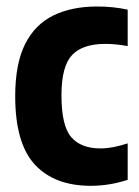

<svg xmlns="http://www.w3.org/2000/svg" viewBox="-20 -576 438 606"><path d="M266.5 10.5Q152 10.5 90 -56.5Q28 -123.5 28 -272.5Q28 -374.5 59.2 -436.8Q90.5 -499 148.5 -527.2Q206.5 -555.5 286.5 -555.5Q338 -555.5 383 -545.5V-430.5Q364.5 -434 346 -435.8Q327.5 -437.5 312.5 -437.5Q240.5 -437.5 207.2 -402Q174 -366.5 174 -275.5Q174 -178.5 205 -143Q236 -107.5 297.5 -107.5Q334.5 -107.5 383 -123.5V-8.5Q354.5 1 324.8 5.8Q295 10.5 266.5 10.5Z"/></svg>

Font: Encode Sans Condensed
Style: Bold
Weight: 700
Width: 3
Designer: Multiple Designers
Foundry: Impallari Type
Version: Version 3.000; ttfautohint (v1.8.3) -l 8 -r 50 -G 200 -x 14 